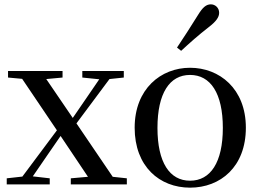

<svg xmlns="http://www.w3.org/2000/svg" viewBox="-20 -849 1198 884"><path d="M359 -492 437 -484 374 -392 315 -306 193 -485 268 -492V-522H17V-492L82 -486L242 -249L83 -36L11 -28V0H209V-28L131 -37L199 -136L259 -223L385 -35L306 -28V0H564V-28L499 -35L332 -281L484 -485L550 -492V-522H359Z M855 15C995 15 1112 -81 1112 -261C1112 -441 990 -537 855 -537C721 -537 600 -440 600 -261C600 -82 715 15 855 15ZM855 -17C761 -17 705 -101 705 -260C705 -420 761 -504 855 -504C949 -504 1006 -420 1006 -260C1006 -101 949 -17 855 -17ZM795 -630 814 -615C853 -651 892 -686 941 -724C975 -750 989 -770 989 -790C989 -814 970 -829 951 -829C929 -829 913 -815 891 -779C856 -722 826 -677 795 -630Z"/></svg>

Font: Source Han Serif SC Medium
Style: Regular
Weight: 500
Designer: Ryoko NISHIZUKA 西塚涼子 (kana & ideographs); Frank Grießhammer (Latin, Greek & Cyrillic); Wenlong ZHANG 张文龙 (bopomofo); San
Foundry: Adobe
Version: Version 2.003;hotconv 1.1.1;makeotfexe 2.6.0